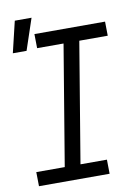

<svg xmlns="http://www.w3.org/2000/svg" viewBox="-90 -876 680 937"><g transform="rotate(-10 250.0 -408.0)"><path d="M376 0H26L25 -70H166L265 -665H134L133 -735H483L484 -665H343L244 -70H375ZM13 -661 50 -816H133L81 -661Z"/></g></svg>

Font: Iosevka Term Oblique
Style: Regular
Weight: 400
Italic angle: -9°
Monospace: yes
Designer: Belleve Invis
Foundry: Belleve Invis
Version: Version 31.4.0